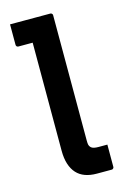

<svg xmlns="http://www.w3.org/2000/svg" viewBox="-116 -807 581 864"><g transform="rotate(-15 175.0 -375.0)"><path d="M21 -750Q29 -750 47.5 -750Q66 -750 90 -750Q114 -750 138.5 -750Q163 -750 181.5 -750Q200 -750 208 -750Q212 -750 214 -748.5Q216 -747 217.5 -745Q219 -743 219 -739Q219 -687 219 -628.5Q219 -570 219 -508.5Q219 -447 219 -386Q219 -325 219 -266.5Q219 -208 219 -156Q219 -143 220.5 -136Q222 -129 228 -123Q233 -118 242 -116Q251 -114 262 -114Q270 -114 279 -114Q288 -114 293 -114H304Q304 -90 304 -62.5Q304 -35 304 -11Q304 -7 302.5 -5Q301 -3 299 -1.5Q297 0 293 0Q287 0 274.5 0Q262 0 248.5 0Q235 0 225 0Q194 0 170.5 -8.5Q147 -17 131 -34.5Q115 -52 106.5 -78.5Q98 -105 98 -141Q98 -186 98 -237Q98 -288 98 -341.5Q98 -395 98 -448Q98 -501 98 -551Q98 -601 98 -644H91Q87 -644 75.5 -644Q64 -644 51 -644Q38 -644 32 -644Q27 -644 24 -647Q21 -650 21 -655Q21 -679 21 -702.5Q21 -726 21 -750Z"/></g></svg>

Font: Recursive SemiBold
Style: Regular
Weight: 600
Version: Version 1.085